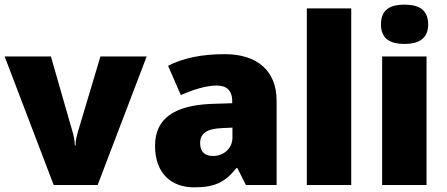

<svg xmlns="http://www.w3.org/2000/svg" viewBox="-20 -796 1922 826"><path d="M211 0H400L611 -553H412L314 -225C311 -214 305 -192 305 -170H302C302 -191 295 -220 293 -226L199 -553H0Z M947 -563C847 -563 767 -546 703 -513L758 -387C812 -411 868 -428 912 -428C953 -428 979 -409 979 -360V-352L887 -349C731 -342 647 -287 647 -169C647 -48 719 10 815 10C907 10 950 -14 997 -73H1001L1038 0H1170V-363C1170 -491 1087 -563 947 -563ZM936 -245 980 -247V-204C980 -157 942 -125 896 -125C863 -125 841 -142 841 -180C841 -220 866 -242 936 -245Z M1491 0V-760H1300V0Z M1720 -776C1664 -776 1619 -759 1619 -691C1619 -625 1664 -607 1720 -607C1775 -607 1822 -625 1822 -691C1822 -759 1775 -776 1720 -776ZM1815 -553H1624V0H1815Z"/></svg>

Font: Noto Sans Bengali Black
Style: Regular
Weight: 900
Designer: Jelle Bosma - Monotype Design Team
Foundry: Monotype Imaging Inc.
Version: Version 2.003